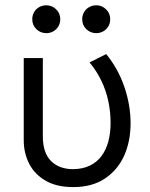

<svg xmlns="http://www.w3.org/2000/svg" viewBox="-20 -710 582 744"><path d="M264 15Q199.5 15 156.8 -9.8Q114 -34.5 93 -75.8Q72 -117 72 -166.5V-485H146V-182Q146 -117.5 177.8 -86Q209.5 -54.5 263.5 -54.5Q300.5 -55 328 -68.2Q355.5 -81.5 373.2 -105.2Q391 -129 399.8 -161.8Q408.5 -194.5 408.5 -234Q408.5 -277.5 399.5 -319Q390.5 -360.5 372.2 -398.2Q354 -436 327 -468L391.5 -500.5Q438 -443.5 462 -373Q486 -302.5 486 -232.5Q486 -162 460.8 -106.2Q435.5 -50.5 386 -17.8Q336.5 15 264 15ZM159.5 -581.5Q137 -581.5 121 -597Q105 -612.5 105 -635.5Q105 -650.5 112.2 -663Q119.5 -675.5 132 -682.5Q144.5 -689.5 159.5 -689.5Q181.5 -689.5 197.5 -674Q213.5 -658.5 213.5 -635.5Q213.5 -620 206.2 -607.8Q199 -595.5 186.5 -588.5Q174 -581.5 159.5 -581.5ZM353 -581.5Q330.5 -581.5 314.5 -597Q298.5 -612.5 298.5 -635.5Q298.5 -650.5 305.8 -663Q313 -675.5 325.5 -682.5Q338 -689.5 353 -689.5Q375 -689.5 391 -674Q407 -658.5 407 -635.5Q407 -620 399.8 -607.8Q392.5 -595.5 380 -588.5Q367.5 -581.5 353 -581.5Z"/></svg>

Font: Geologica Cursive ExtraLight
Style: Regular
Weight: 250
Designer: Sindre Bremnes, Frode Helland
Foundry: Monokrom Skriftforlag AS
Version: Version 1.010;gftools[0.9.28]